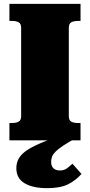

<svg xmlns="http://www.w3.org/2000/svg" viewBox="-20 -730 468 999"><path d="M90 -126V-585Q90 -607 77 -614Q64 -621 44 -621H29V-710H399V-621H384Q364 -621 351 -614Q338 -607 338 -585V-126Q338 -104 351 -97Q364 -90 384 -90H399V0H29V-90H44Q64 -90 77 -97Q90 -104 90 -126ZM342 -43 374 -11Q334 11 308.5 28Q283 45 269.5 58.5Q256 72 251 85Q246 98 246 112Q246 134 258 145.5Q270 157 292 157Q315 157 331 144Q347 131 357 122L404 175Q375 208 335 228.5Q295 249 225 249Q151 249 108 223.5Q65 198 65 145Q65 114 80.5 90Q96 66 129 46Q162 26 215 5Q268 -16 342 -43Z"/></svg>

Font: Roboto Serif Black
Style: Regular
Weight: 900
Designer: Greg Gazdowicz
Foundry: Commercial Type
Version: Version 1.008